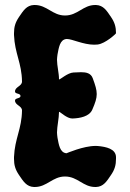

<svg xmlns="http://www.w3.org/2000/svg" viewBox="-20 -748 520 768"><path d="M216 -300C216 -300.5 216.2 -300.7 216.6 -300.7C220.9 -300.7 247.1 -274 268.9 -274C269.3 -274 269.6 -274 270 -274C300 -275 337 -282 349 -309C361.1 -336.8 366.9 -354.1 366.9 -371.8C366.9 -389.1 361.4 -406.8 351 -435C343.5 -455.4 324.9 -459.2 304.1 -459.2C294.3 -459.2 283.9 -458.3 274 -458C251.1 -457.1 221.6 -430.3 216.7 -430.3C216.2 -430.3 216 -430.5 216 -431C216 -456 208 -485 208 -509C208 -515 209 -522 210 -530C215 -556 219 -590 246 -592H248C268.8 -592 313.2 -569.2 357 -569.2C361.7 -569.2 366.4 -569.4 371 -570C402 -574 444 -613 444 -615C444 -640 439 -658 424 -680C407 -705 394 -727 364 -728H361C312 -728 291 -686 240 -686C190 -686 168 -728 119 -728H116C86 -727 73 -705 56 -680C41 -658 36 -640 36 -615V-608C39 -534 67 -496 68 -422C68 -403 40 -401 40 -382C40 -371 62 -376 62 -364C62 -353 40 -357 40 -346C40 -327 68 -325 68 -306C67 -232 39 -194 36 -120V-113C36 -88 41 -70 56 -48C73 -23 86 -1 116 0H119C168 0 190 -42 240 -42C291 -42 312 0 361 0H364C394 -1 407 -23 424 -48C439 -70 444 -88 444 -113V-120C443 -153 404 -161 371 -164C368.1 -164.2 365.2 -164.3 362.2 -164.3C312.8 -164.3 246.9 -135 246 -135C219 -137 215 -171 210 -197C209 -205 208 -212 208 -218C208 -242 216 -275 216 -300Z"/></svg>

Font: Chromatic Etruscan
Style: Regular
Weight: 400
Version: Version 000.910